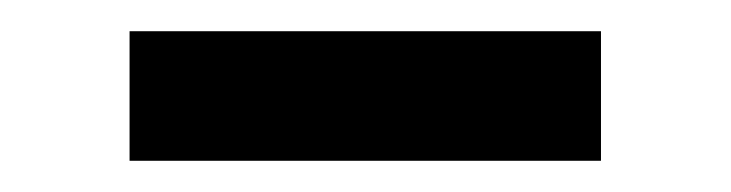

<svg xmlns="http://www.w3.org/2000/svg" viewBox="-20 -334 468 123"><path d="M63 -231V-314H365V-231Z"/></svg>

Font: Cairo Play SemiBold
Style: Regular
Weight: 600
Designer: Mohamed Gaber, Accademia di Belle Arti di Urbino
Foundry: Kief Type Foundry, Accademia di Belle Arti di Urbino
Version: Version 3.130;gftools[0.9.24]